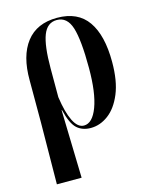

<svg xmlns="http://www.w3.org/2000/svg" viewBox="-117 -623 731 930"><g transform="rotate(-15 248.5 -157.5)"><path d="M51 232 54 -78V-289Q53 -411 105.5 -479Q158 -547 260 -547Q364 -547 413.5 -476Q463 -405 463 -272Q463 -176 437 -113.5Q411 -51 369.5 -20Q328 11 281 11Q239 11 212 -13.5Q185 -38 168 -109H166L175 232ZM252 -9Q295 -9 321 -78.5Q347 -148 347 -272Q347 -413 327.5 -475Q308 -537 256 -537Q208 -537 187.5 -484.5Q167 -432 167 -318V-174Q178 -96 199.5 -52.5Q221 -9 252 -9Z"/></g></svg>

Font: Noto Serif Display ExtraCondensed SemiBold
Style: Regular
Weight: 600
Width: 2
Designer: Monotype Design Team
Foundry: Monotype Imaging Inc.
Version: Version 2.009